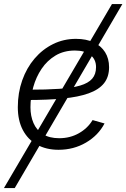

<svg xmlns="http://www.w3.org/2000/svg" viewBox="-38 -748 640 972"><path d="M-18.1 204.1 528.8 -727.5H581.5L36.6 204.1ZM258.3 10.3Q195.8 10.3 149.4 -15.6Q103 -41.5 77.6 -89.8Q52.2 -138.2 52.2 -205.6Q52.2 -278.3 74.5 -341.3Q96.7 -404.3 137 -451.4Q177.2 -498.5 230.7 -524.9Q284.2 -551.3 346.7 -551.3Q398.4 -551.3 436 -533.7Q473.6 -516.1 493.9 -483.9Q514.2 -451.7 514.2 -407.7Q514.2 -358.4 488.3 -326.2Q462.4 -293.9 410.6 -275.4Q358.9 -256.8 281 -249.3Q203.1 -241.7 99.6 -241.7L107.4 -293.9Q197.3 -293.9 262 -298.3Q326.7 -302.7 367.9 -314.9Q409.2 -327.1 428.7 -349.6Q448.2 -372.1 448.2 -408.2Q448.2 -447.3 419.9 -469.7Q391.6 -492.2 341.3 -492.2Q285.2 -492.2 242.9 -466.8Q200.7 -441.4 172.6 -399.7Q144.5 -357.9 130.4 -307.1Q116.2 -256.3 116.2 -205.1Q116.2 -160.6 131.6 -125Q147 -89.4 179.4 -68.8Q211.9 -48.3 261.7 -48.3Q316.9 -48.3 361.3 -73.5Q405.8 -98.6 430.7 -140.1L491.2 -123Q459.5 -62.5 397.2 -26.1Q335 10.3 258.3 10.3Z"/></svg>

Font: Inter 17pt Light
Style: Italic
Weight: 300
Italic angle: -9.3988°
Version: Version 4.001;git-66647c0bb